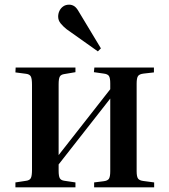

<svg xmlns="http://www.w3.org/2000/svg" viewBox="-20 -802 722 822"><path d="M46 0V-21L92 -28Q107 -30 112 -39.5Q117 -49 117 -75V-439Q117 -465 112 -474.5Q107 -484 92 -486L46 -492L47 -513H303V-493L256 -485Q241 -483 236 -474Q231 -465 231 -441V-138L452 -420V-445Q452 -468 446.5 -476.5Q441 -485 424 -487L382 -493L384 -513H639V-492L595 -487Q577 -485 571 -476.5Q565 -468 565 -444V-69Q565 -46 571 -37.5Q577 -29 595 -27L640 -21V0H383V-21L423 -26Q441 -28 446.5 -37Q452 -46 452 -69V-380L231 -98V-71Q231 -48 236 -39Q241 -30 256 -28L303 -21V0ZM399 -582 265 -677Q250 -689 239.5 -702Q229 -715 229 -731Q229 -744 234.5 -755.5Q240 -767 250.5 -774.5Q261 -782 276 -782Q288 -782 298 -775.5Q308 -769 318 -751L412 -595Z"/></svg>

Font: Literata 60pt Medium
Style: Regular
Weight: 500
Designer: Latin by Veronika Burian and Jose Scaglione. Greek by Irene Vlachou. Cyrillic by Vera Evstafieva.
Foundry: TypeTogether
Version: Version 3.103;gftools[0.9.29]